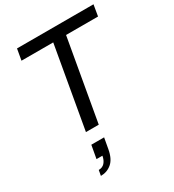

<svg xmlns="http://www.w3.org/2000/svg" viewBox="-228 -813 1116 1232"><g transform="rotate(-30 330.5 -197.0)"><path d="M208.6 0 314.6 -603.4H79.5L94 -686H660.6L646.7 -603.4H409.7L303.6 0ZM151.2 291.6 158.4 251.6Q186.2 251.6 202.7 233.1Q219.2 214.5 224.5 184.1H180.6L198 87.5H292.7L278.5 166.3Q266.8 233.1 232.2 262.3Q197.6 291.6 151.2 291.6Z"/></g></svg>

Font: Archivo Variable SemiBold
Style: Italic
Weight: 600
Italic angle: -10°
Designer: Hector Gatti
Foundry: Omnibus-Type
Version: Version 2.001